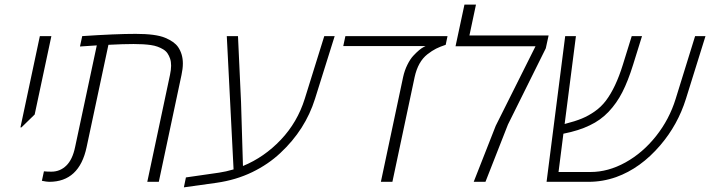

<svg xmlns="http://www.w3.org/2000/svg" viewBox="-20 -786 3070 830"><path d="M129.9 -291 72.8 -235.4H68.4L152.3 -629.9H202.1Z M750 -582.5Q770.5 -552.2 770.5 -511.7Q770.5 -488.8 764.6 -461.9L666.5 0H616.7L714.8 -461.9Q719.7 -484.9 719.7 -502.2Q719.7 -519.5 715.3 -532.5Q710.9 -545.4 703.9 -555.7Q696.8 -565.9 685.3 -572.8Q673.8 -579.6 661.1 -584.2Q648.4 -588.9 631.8 -591.3Q601.1 -595.7 557.4 -595.7Q513.7 -595.7 448.7 -592.3L354.5 -150.4Q322.8 0 192.9 0Q182.1 0 161.1 -4.4L169.9 -45.4Q183.1 -43.9 202.1 -43.9Q239.7 -43.9 266.6 -70.1Q293.5 -96.2 304.7 -150.4L398.4 -589.8L325.7 -585L335.4 -629.9Q480 -639.6 566.7 -639.6Q653.3 -639.6 693.6 -622.8Q733.9 -606 750 -582.5Z M1426.8 -629.9 1341.8 -358.9Q1299.8 -225.1 1192.4 -125Q1140.1 -75.7 1070.1 -41.7Q1000 -7.8 916 4.2Q832 16.1 774.9 23.9L783.7 -19L926.8 -39.6Q956.5 -43.9 989.7 -53.7L960.4 -629.9H1008.8L1022 -344.7L1030.3 -68.4Q1122.6 -106.4 1194.1 -181.9Q1265.6 -257.3 1297.4 -358.9L1381.8 -629.9Z M1914.6 -629.9 1906.7 -592.3Q1882.8 -584.5 1865.2 -575.7Q1847.7 -566.9 1827.6 -551.3Q1787.1 -519.5 1772.5 -453.1L1676.3 0H1626.5L1722.7 -453.1Q1729 -481.9 1741.2 -506.3Q1753.4 -530.8 1766.6 -544.9Q1793.5 -573.7 1812 -583L1819.8 -586.9H1463.9L1473.1 -629.9Z M2351.6 -632.8 2339.4 -577.1 2175.8 -247.6 2078.6 0H2027.8L2123 -242.2L2294.9 -585.9H1949.2L1987.8 -766.1H2037.6L2009.3 -632.8Z M2524.4 0H2342.8L2423.3 -629.9H2469.7L2420.9 -250Q2466.8 -261.7 2495.6 -273.7Q2524.4 -285.6 2551.5 -304.7Q2578.6 -323.7 2599.1 -350.6Q2641.6 -406.7 2672.4 -505.9L2710.9 -629.9H2755.4L2716.8 -505.9Q2694.8 -435.5 2670.4 -387.7Q2646 -339.8 2611.1 -303Q2576.2 -266.1 2529.3 -244.1Q2482.4 -221.2 2415.5 -208L2394.5 -42.5H2533.2Q2608.9 -42.5 2683.6 -83.7Q2758.3 -125 2815.9 -197.5Q2873.5 -270 2900.9 -358.9L2984.9 -629.9H3029.8L2945.3 -358.9Q2910.2 -246.6 2834.5 -158.2Q2749.5 -58.6 2643.6 -20.5Q2585.4 0 2524.4 0Z"/></svg>

Font: Open Sans Hebrew Light
Style: Italic
Weight: 300
Italic angle: -12°
Foundry: Ascender Corporation, Yanek Iontef
Version: Version 2.001;PS 002.001;hotconv 1.0.70;makeotf.lib2.5.58329